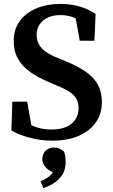

<svg xmlns="http://www.w3.org/2000/svg" viewBox="-20 -701 577 980"><path d="M247 17Q188 17 132 2Q76 -13 38 -35L43 -182H119L146 -26L76 -48V-98Q106 -79 131.5 -66Q157 -53 184 -46.5Q211 -40 245 -40Q288 -40 318.5 -53.5Q349 -67 365 -91.5Q381 -116 381 -148Q381 -177 369.5 -197Q358 -217 334.5 -232.5Q311 -248 273 -263L234 -280Q178 -303 137 -331.5Q96 -360 73 -399Q50 -438 50 -492Q50 -551 80.5 -593Q111 -635 165 -658Q219 -681 289 -681Q343 -681 389 -667Q435 -653 468 -630L462 -493H387L360 -643L431 -617V-565Q394 -595 361.5 -609.5Q329 -624 288 -624Q253 -624 226 -612Q199 -600 183 -577.5Q167 -555 167 -523Q167 -495 179 -474Q191 -453 214.5 -436.5Q238 -420 273 -406L314 -389Q378 -363 419 -334Q460 -305 480 -268Q500 -231 500 -180Q500 -120 469 -76Q438 -32 381.5 -7.5Q325 17 247 17ZM315 128Q315 163 299.5 188.5Q284 214 258 231.5Q232 249 201 259L187 224Q219 211 237 194Q255 177 263 153L270 187Q230 173 213 153Q196 133 196 112Q196 86 212 69Q228 52 255 52Q270 52 282.5 57Q295 62 307 73Q312 87 313.5 99.5Q315 112 315 128Z"/></svg>

Font: Source Serif 4 18pt SemiBold
Style: Regular
Weight: 600
Designer: Frank Grießhammer
Foundry: Adobe Systems Incorporated
Version: Version 4.004;hotconv 1.0.116;makeotfexe 2.5.65601